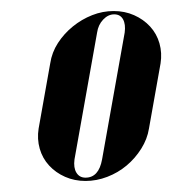

<svg xmlns="http://www.w3.org/2000/svg" viewBox="-20 -725 312 348"><path d="M186 -705Q206 -705 223 -697.5Q240 -690 252 -677Q264 -664 269 -646.5Q274 -629 271 -610L250 -492Q247 -473 236 -455.5Q225 -438 209.5 -425Q194 -412 174.5 -404.5Q155 -397 135 -397Q115 -397 98 -404.5Q81 -412 69 -425Q57 -438 52 -455.5Q47 -473 50 -492L71 -610Q74 -630 85 -647Q96 -664 112 -677Q128 -690 147 -697.5Q166 -705 186 -705ZM187 -699Q176 -699 167 -689.5Q158 -680 156 -666L115 -436Q113 -421 118.5 -412Q124 -403 135 -403Q159 -403 165 -436L206 -666Q208 -681 203 -690Q198 -699 187 -699Z"/></svg>

Font: Moniqa Black Ita Display
Style: Italic
Weight: 900
Italic angle: -10°
Designer: Rajesh Rajput
Foundry: Rajesh Rajput
Version: Version 1.000